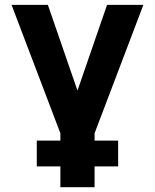

<svg xmlns="http://www.w3.org/2000/svg" viewBox="-20 -567 642 795"><path d="M230 208H371.6V122.1H469.2V15.1H371.6V-15.1L573.7 -546.9H423.3L300.8 -191.9L178.2 -546.9H27.8L230 -15.1V15.1H132.3V122.1H230Z"/></svg>

Font: Hack
Style: Bold
Weight: 700
Monospace: yes
Designer: Christopher Simpkins
Foundry: Christopher Simpkins
Version: Version 2.010